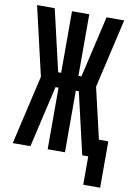

<svg xmlns="http://www.w3.org/2000/svg" viewBox="-96 -796 702 1007"><g transform="rotate(10 255.0 -292.0)"><path d="M420 151V0H388L312 -328H296V0H204V-328H188L112 0H18L103 -368L18 -735H112L188 -407H204V-735H296V-407H312L388 -735H482L397 -367L460 -96H510V151Z"/></g></svg>

Font: Iosevka Term Curly
Style: Bold
Weight: 700
Designer: Belleve Invis
Foundry: Belleve Invis
Version: Version 32.3.0